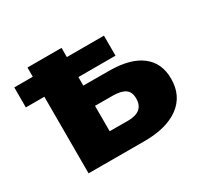

<svg xmlns="http://www.w3.org/2000/svg" viewBox="-119 -694 890 849"><g transform="rotate(-30 326.0 -269.5)"><path d="M108.8 0V-540.3H282.7V-347.7L414.8 -347.2Q521.7 -346.8 578 -303.8Q634.3 -260.9 634.3 -180Q634.3 -93.4 570.6 -46.3Q506.8 0.9 391.7 0.4ZM456.8 -181.6Q456.8 -215.2 436.4 -229.3Q416.1 -243.4 374.9 -243.9L282.7 -244.3V-114.7L374.9 -114.2Q414.8 -113.8 435.8 -130.4Q456.8 -147 456.8 -181.6ZM14.3 -493.3H472.1V-391.1H14.3Z"/></g></svg>

Font: iiserrat Thin
Style: Regular
Weight: 100
Designer: Akira Ohta
Foundry: Akira Ohta
Version: Version 1.200;Glyphs 3.3.1 (3343)